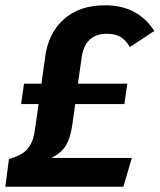

<svg xmlns="http://www.w3.org/2000/svg" viewBox="-28 -707 604 727"><path d="M245.1 -230Q237.8 -183.1 221.4 -155.8Q205.1 -128.4 166 -108.9H471.2L439 0H-7.8L5.9 -105Q34.7 -113.3 52.7 -123.8Q70.8 -134.3 81.5 -150.1Q92.3 -166 97.4 -183.1Q102.5 -200.2 106 -228L118.2 -313H51.8L63 -390.1H128.9L143.1 -492.2Q155.3 -582 214.1 -634.5Q272.9 -687 370.1 -687Q493.7 -687 556.2 -589.8L463.9 -528.8Q447.3 -556.6 427.2 -567.9Q407.2 -579.1 377 -579.1Q292.5 -579.1 280.8 -486.8L267.1 -390.1H454.1L442.9 -313H256.8Z"/></svg>

Font: FiraGO SemiBold
Style: Italic
Weight: 600
Italic angle: -8°
Designer: bBox Type GmbH
Foundry: bBox Type GmbH
Version: Version 1.001;PS 001.001;hotconv 1.0.88;makeotf.lib2.5.64775